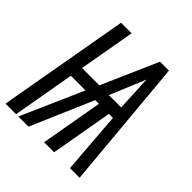

<svg xmlns="http://www.w3.org/2000/svg" viewBox="-207 -863 1002 1002"><g transform="rotate(45 294.0 -362.5)"><path d="M116.5 -725H194.5L139.5 -414H267.5L404 -725H470L535.5 0H464.5L437.5 -344H408L347.5 0H273.5L334 -344H306.5L158.5 0H83.5L235 -344H127L66.5 0H-11.5ZM429.5 -413 420 -609 338.5 -413Z"/></g></svg>

Font: JuliaMono ExtraBoldItalic
Style: Regular
Weight: 800
Italic angle: -9°
Monospace: yes
Designer: cormullion
Foundry: corm
Version: Version 0.049; ttfautohint (v1.8.4)